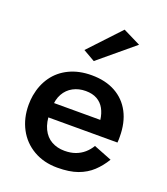

<svg xmlns="http://www.w3.org/2000/svg" viewBox="-136 -828 812 934"><g transform="rotate(20 269.5 -361.5)"><path d="M99 -205H503Q504 -214 504 -221.5Q504 -229 504 -235Q504 -308 476.5 -360.5Q449 -413 397.5 -441.5Q346 -470 274 -470Q209 -470 159 -446Q109 -422 78.5 -379Q48 -336 38 -279Q36 -267 35 -255Q34 -243 34 -230Q34 -161 63 -106.5Q92 -52 145.5 -21Q199 10 269 10Q332 10 374.5 -5.5Q417 -21 447 -49Q477 -77 500 -115L406 -152Q393 -130 374 -113.5Q355 -97 330.5 -88Q306 -79 274 -79Q236 -79 206.5 -95.5Q177 -112 160.5 -146Q144 -180 144 -230L146 -258Q146 -298 162.5 -327.5Q179 -357 208 -372.5Q237 -388 273 -388Q308 -388 332 -374.5Q356 -361 369.5 -336.5Q383 -312 387 -280H99ZM439 -688 348 -733 198 -573 259 -538Z"/></g></svg>

Font: Jost Medium
Style: Regular
Weight: 500
Version: Version 3.710